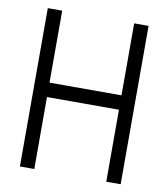

<svg xmlns="http://www.w3.org/2000/svg" viewBox="-79 -755 719 821"><g transform="rotate(10 281.0 -344.0)"><path d="M125 -375H437.5V-687.5H500V0H437.5V-312.5H125V0H62.5V-687.5H125Z"/></g></svg>

Font: ChillBitmapSE 16px
Style: Regular
Weight: 400
Designer: Designed by Warren2060
Foundry: ChillType
Version: Version 1.000